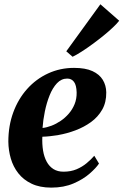

<svg xmlns="http://www.w3.org/2000/svg" viewBox="-20 -866 578 898"><path d="M443 -101Q429.5 -80.5 399.2 -54Q369 -27.5 323.8 -8Q278.5 11.5 220 11.5Q166 11.5 127.8 -6.8Q89.5 -25 65.5 -55.8Q41.5 -86.5 30.5 -124.8Q19.5 -163 19 -203.5Q19 -277.5 42 -340.2Q65 -403 106.8 -449.8Q148.5 -496.5 204.8 -522.5Q261 -548.5 326.5 -548.5Q379.5 -548.5 412.2 -533.5Q445 -518.5 460.8 -492.5Q476.5 -466.5 477 -434Q477.5 -387.5 458 -353.2Q438.5 -319 405.8 -295.2Q373 -271.5 333.2 -256.5Q293.5 -241.5 253 -234.5Q212.5 -227.5 178 -226.5Q176.5 -191 181.5 -161.2Q186.5 -131.5 198.5 -109.5Q210.5 -87.5 230 -75.2Q249.5 -63 277 -63Q311 -63 337.8 -74.2Q364.5 -85.5 385.2 -102.8Q406 -120 421 -137.5ZM294.5 -498.5Q267 -498.5 246.5 -476.8Q226 -455 212 -420Q198 -385 189.8 -344.8Q181.5 -304.5 179 -267.5Q198.5 -269.5 220.8 -278Q243 -286.5 264 -300.8Q285 -315 302 -334.8Q319 -354.5 329 -379.2Q339 -404 338.5 -433.5Q337.5 -468 326 -483.2Q314.5 -498.5 294.5 -498.5ZM290 -626 449.5 -846 537.5 -769Q527.5 -756 508.2 -737.8Q489 -719.5 464 -699.2Q439 -679 412.8 -659.8Q386.5 -640.5 362 -624.8Q337.5 -609 319.5 -600.5Z"/></svg>

Font: Merriweather 72pt ExtraBold
Style: Italic
Weight: 800
Italic angle: -7.8°
Version: Version 2.101